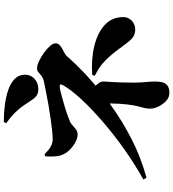

<svg xmlns="http://www.w3.org/2000/svg" viewBox="31 -898 937 1040"><g transform="rotate(-90 500.0 -377.5)"><path d="M48 -70Q128 -114 208 -170.5Q288 -227 358.5 -287.5Q429 -348 481.5 -404.5Q534 -461 559 -505Q564 -515 563 -519Q562 -523 552 -523Q545 -523 529 -519.5Q513 -516 492 -510Q471 -504 448.5 -497.5Q426 -491 405.5 -484Q385 -477 371 -471Q354 -465 342 -454Q330 -443 318.5 -434.5Q307 -426 291 -426Q273 -426 249.5 -438.5Q226 -451 206.5 -471.5Q187 -492 179 -517Q174 -532 173 -554.5Q172 -577 174 -602L186 -605Q200 -590 213 -580.5Q226 -571 239 -566Q252 -561 266 -561Q283 -561 312 -564Q341 -567 376.5 -572Q412 -577 449 -583.5Q486 -590 519 -596.5Q552 -603 576 -608Q598 -613 609.5 -622Q621 -631 629.5 -638.5Q638 -646 650 -646Q666 -646 688.5 -635.5Q711 -625 733.5 -609Q756 -593 771 -576Q786 -559 786 -545Q786 -530 771 -519Q756 -508 739 -500Q722 -492 715 -483Q671 -432 604 -370Q581 -349 556 -328Q560 -324 564 -320Q579 -303 579 -287Q579 -278 578 -265.5Q577 -253 576 -234.5Q575 -216 574 -188.5Q573 -161 573 -121Q573 -90 576 -57.5Q579 -25 579 -9Q579 8 576 27Q573 46 559.5 58.5Q546 71 516 71Q493 71 474 53.5Q455 36 443.5 12Q432 -12 432 -33Q432 -48 435 -61.5Q438 -75 445 -101Q448 -111 450.5 -126Q453 -141 455 -160Q457 -179 458.5 -200.5Q460 -222 460 -244Q460 -248 460 -252Q456 -249 452 -247Q367 -185 267.5 -134Q168 -83 58 -53ZM860 -114Q839 -114 821.5 -124.5Q804 -135 775 -176Q745 -217 722.5 -244Q700 -271 675 -292Q650 -313 610 -333L615 -347Q703 -353 774 -335Q845 -317 886.5 -278Q928 -239 928 -178Q928 -152 908.5 -133Q889 -114 860 -114ZM537 -639Q516 -639 503 -648Q490 -657 478.5 -675Q467 -693 448 -720Q432 -744 408 -767.5Q384 -791 353 -813L360 -826Q408 -826 453.5 -820Q499 -814 535.5 -801Q572 -788 594 -766Q616 -744 616 -711Q616 -681 594 -660Q572 -639 537 -639Z"/></g></svg>

Font: Noto Serif HK ExtraLight Black
Style: Regular
Weight: 900
Version: Version 2.002-H1;hotconv 1.1.0;makeotfexe 2.6.0